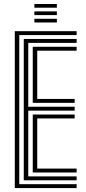

<svg xmlns="http://www.w3.org/2000/svg" viewBox="-20 -959 439 979"><path d="M55.4 0V-800H370.7V-780.1H78.3V-19.9H370.7V0ZM147 -79.5V-375H360.7V-355.1H169.9V-99.4H370.7V-79.5ZM101.2 -39.7V-760.3H370.7V-740.4H124.1V-414.7H360.7V-394.9H124.1V-59.6H370.7V-39.7ZM147 -434.6V-720.5H370.7V-700.6H169.9V-454.5H360.7V-434.6ZM155.3 -919.7V-938.6H269.9V-919.7ZM155.3 -844.4V-863.2H269.9V-844.4ZM155.3 -882V-900.9H269.9V-882Z"/></svg>

Font: Big Shoulders Inline Text Thin
Style: Regular
Weight: 100
Designer: Patric King
Foundry: XO Type Co
Version: Version 2.002